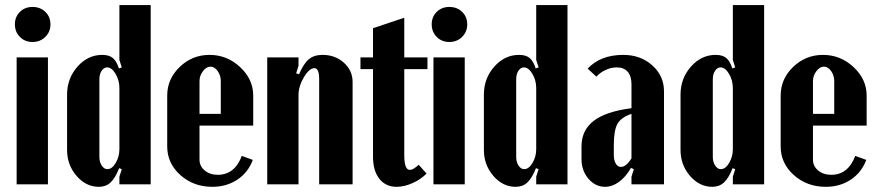

<svg xmlns="http://www.w3.org/2000/svg" viewBox="-20 -719 3420 749"><path d="M106.9 -691.9Q137.2 -691.9 157 -672.6Q176.8 -653.3 176.8 -624Q176.8 -594.7 156.7 -575Q136.7 -555.2 106.9 -555.2Q77.1 -555.2 57.6 -575Q38.1 -594.7 38.1 -624Q38.1 -653.3 57.6 -672.6Q77.1 -691.9 106.9 -691.9ZM44.9 -495.1H167V0H44.9Z M445.8 -29.8 455.1 -59.1 444.8 -63Q429.7 -24.4 411.4 -7.3Q393.1 9.8 365.7 9.8Q315.4 9.8 278.6 -33Q241.7 -75.7 241.7 -133.8V-350.1Q241.7 -413.1 282.2 -459Q322.8 -504.9 378.9 -504.9Q405.3 -504.9 419.9 -492.9Q434.6 -481 443.8 -452.1L455.1 -456.1L445.8 -484.9V-699.2H567.9V0H445.8ZM445.8 -375Q445.8 -405.8 430.9 -430.9Q416 -456.1 397.9 -456.1Q385.3 -456.1 376.5 -442.9Q367.7 -429.7 367.7 -410.2V-106.9Q367.7 -86.9 377 -73Q386.2 -59.1 398.9 -59.1Q417 -59.1 431.4 -83.5Q445.8 -107.9 445.8 -137.2Z M632.3 -346.2Q632.3 -411.1 681.2 -458Q730 -504.9 797.4 -504.9Q865.7 -504.9 916.7 -457.3Q967.8 -409.7 967.8 -346.2V-229H758.3V-96.2Q758.3 -70.8 778.6 -54Q798.8 -37.1 829.6 -37.1Q895.5 -37.1 923.3 -110.8L966.3 -95.2Q947.8 -45.9 905.8 -18.1Q863.8 9.8 808.6 9.8Q734.9 9.8 683.6 -36.1Q632.3 -82 632.3 -147.9ZM758.3 -274.9H841.3V-402.8Q841.3 -424.8 829.1 -441.9Q816.9 -459 800.8 -459Q785.2 -459 771.7 -441.4Q758.3 -423.8 758.3 -402.8Z M1146.5 -429.2Q1164.6 -471.2 1184.8 -488Q1205.1 -504.9 1238.3 -504.9Q1287.6 -504.9 1321.5 -474.4Q1355.5 -443.8 1355.5 -398.9V0H1225.1V-410.2Q1225.1 -453.1 1206.5 -453.1Q1186.5 -453.1 1165.5 -417.7Q1144.5 -382.3 1144.5 -348.1V0H1022.5V-495.1H1144.5V-461.9L1135.3 -433.1Z M1527.3 9.8Q1484.4 9.8 1459.7 -21.7Q1435.1 -53.2 1435.1 -107.9V-449.2H1386.2V-495.1H1435.1V-608.9L1557.1 -649.9V-495.1H1647.5V-449.2H1557.1V-112.8Q1557.1 -56.2 1579.1 -56.2Q1591.8 -56.2 1613.3 -76.2L1644 -42Q1621.6 -19 1589.1 -4.6Q1556.6 9.8 1527.3 9.8Z M1732.9 -691.9Q1763.2 -691.9 1783 -672.6Q1802.7 -653.3 1802.7 -624Q1802.7 -594.7 1782.7 -575Q1762.7 -555.2 1732.9 -555.2Q1703.1 -555.2 1683.6 -575Q1664.1 -594.7 1664.1 -624Q1664.1 -653.3 1683.6 -672.6Q1703.1 -691.9 1732.9 -691.9ZM1670.9 -495.1H1793V0H1670.9Z M2071.8 -29.8 2081.1 -59.1 2070.8 -63Q2055.7 -24.4 2037.4 -7.3Q2019 9.8 1991.7 9.8Q1941.4 9.8 1904.5 -33Q1867.7 -75.7 1867.7 -133.8V-350.1Q1867.7 -413.1 1908.2 -459Q1948.7 -504.9 2004.9 -504.9Q2031.2 -504.9 2045.9 -492.9Q2060.5 -481 2069.8 -452.1L2081.1 -456.1L2071.8 -484.9V-699.2H2193.8V0H2071.8ZM2071.8 -375Q2071.8 -405.8 2056.9 -430.9Q2042 -456.1 2023.9 -456.1Q2011.2 -456.1 2002.4 -442.9Q1993.7 -429.7 1993.7 -410.2V-106.9Q1993.7 -86.9 2002.9 -73Q2012.2 -59.1 2024.9 -59.1Q2043 -59.1 2057.4 -83.5Q2071.8 -107.9 2071.8 -137.2Z M2248.5 -98.1V-147.9Q2248.5 -210.9 2296.1 -247.6Q2343.8 -284.2 2443.4 -296.9V-390.1Q2443.4 -422.4 2428.5 -439.2Q2413.6 -456.1 2385.7 -456.1Q2364.7 -456.1 2343 -446.3Q2321.3 -436.5 2306.6 -419.9L2272.5 -451.2Q2322.3 -504.9 2411.6 -504.9Q2479 -504.9 2524.7 -463.9Q2570.3 -422.9 2570.3 -362.8V0H2443.4V-29.8L2452.6 -59.1L2441.4 -64Q2421.4 -28.8 2394.8 -9.5Q2368.2 9.8 2340.3 9.8Q2302.7 9.8 2275.6 -21.7Q2248.5 -53.2 2248.5 -98.1ZM2402.3 -67.9Q2422.4 -67.9 2443.4 -101.1V-274.9Q2402.8 -261.2 2388.7 -235.8Q2374.5 -210.4 2374.5 -151.9V-115.2Q2374.5 -93.8 2382.1 -80.8Q2389.6 -67.9 2402.3 -67.9Z M2838.9 -29.8 2848.1 -59.1 2837.9 -63Q2822.8 -24.4 2804.4 -7.3Q2786.1 9.8 2758.8 9.8Q2708.5 9.8 2671.6 -33Q2634.8 -75.7 2634.8 -133.8V-350.1Q2634.8 -413.1 2675.3 -459Q2715.8 -504.9 2772 -504.9Q2798.3 -504.9 2813 -492.9Q2827.6 -481 2836.9 -452.1L2848.1 -456.1L2838.9 -484.9V-699.2H2960.9V0H2838.9ZM2838.9 -375Q2838.9 -405.8 2824 -430.9Q2809.1 -456.1 2791 -456.1Q2778.3 -456.1 2769.5 -442.9Q2760.7 -429.7 2760.7 -410.2V-106.9Q2760.7 -86.9 2770 -73Q2779.3 -59.1 2792 -59.1Q2810.1 -59.1 2824.5 -83.5Q2838.9 -107.9 2838.9 -137.2Z M3025.4 -346.2Q3025.4 -411.1 3074.2 -458Q3123 -504.9 3190.4 -504.9Q3258.8 -504.9 3309.8 -457.3Q3360.8 -409.7 3360.8 -346.2V-229H3151.4V-96.2Q3151.4 -70.8 3171.6 -54Q3191.9 -37.1 3222.7 -37.1Q3288.6 -37.1 3316.4 -110.8L3359.4 -95.2Q3340.8 -45.9 3298.8 -18.1Q3256.8 9.8 3201.7 9.8Q3127.9 9.8 3076.7 -36.1Q3025.4 -82 3025.4 -147.9ZM3151.4 -274.9H3234.4V-402.8Q3234.4 -424.8 3222.2 -441.9Q3210 -459 3193.8 -459Q3178.2 -459 3164.8 -441.4Q3151.4 -423.8 3151.4 -402.8Z"/></svg>

Font: Moniqa Black Paragraph
Style: Regular
Weight: 900
Designer: Rajesh Rajput
Foundry: Rajesh Rajput
Version: Version 1.000